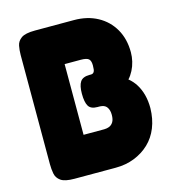

<svg xmlns="http://www.w3.org/2000/svg" viewBox="-105 -780 794 876"><g transform="rotate(-15 292.0 -342.0)"><path d="M139 8Q94 8 75 -5.5Q56 -19 52 -40.5Q48 -62 48 -85V-601Q48 -623 52 -644Q56 -665 75 -678.5Q94 -692 140 -692H324Q387 -692 435 -666Q483 -640 510 -593Q537 -546 537 -483Q537 -462 532 -440.5Q527 -419 517 -399.5Q507 -380 494 -366Q514 -350 528 -327.5Q542 -305 549.5 -276.5Q557 -248 557 -214Q556 -163 539.5 -122Q523 -81 493 -52.5Q463 -24 422.5 -8Q382 8 334 8ZM231 -175H329Q341 -175 352.5 -179.5Q364 -184 371.5 -196Q379 -208 379 -230Q379 -242 376.5 -250.5Q374 -259 370 -265Q366 -271 360.5 -274.5Q355 -278 348 -279.5Q341 -281 333 -281H325Q294 -281 283 -299.5Q272 -318 272 -358Q272 -396 284 -414Q296 -432 328 -432H334Q340 -432 343.5 -434Q347 -436 349.5 -440Q352 -444 353 -451.5Q354 -459 354 -470Q354 -492 344.5 -500.5Q335 -509 307 -509H231Z"/></g></svg>

Font: Fredoka SemiCondensed
Style: Bold
Weight: 700
Width: 4
Designer: Ben Nathan
Foundry: Milena B. Brandão, Ben Nathan
Version: Version 2.001